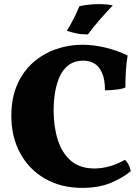

<svg xmlns="http://www.w3.org/2000/svg" viewBox="-20 -902 674 931"><path d="M379 9Q276 9 198.5 -35.5Q121 -80 78 -159Q35 -238 35 -341Q35 -426 63 -490.5Q91 -555 139.5 -598Q188 -641 250 -663Q312 -685 379 -685Q433 -685 490 -671.5Q547 -658 599 -633Q593 -599 590.5 -559Q588 -519 588 -478Q575 -471 543.5 -467.5Q512 -464 489 -464Q489 -516 475.5 -547.5Q462 -579 438.5 -593.5Q415 -608 383 -608Q343 -608 315 -588Q287 -568 271 -534Q255 -500 247.5 -457Q240 -414 240 -367Q240 -287 260.5 -223Q281 -159 324.5 -122Q368 -85 438 -85Q472 -85 509.5 -95Q547 -105 586 -127Q597 -117 604 -102.5Q611 -88 614 -72Q578 -41 519 -16Q460 9 379 9ZM406 -735Q375 -735 351 -740Q327 -745 304 -753Q321 -779 338 -813Q355 -847 365 -872Q388 -877 412 -879.5Q436 -882 459 -882Q499 -882 527 -876Q492 -839 462 -804.5Q432 -770 406 -735Z"/></svg>

Font: Vollkorn Black
Style: Regular
Weight: 900
Designer: Friedrich Althausen
Foundry: Friedrich Althausen
Version: Version 5.000